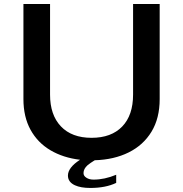

<svg xmlns="http://www.w3.org/2000/svg" viewBox="-20 -805 900 944"><path d="M423.8 119.1Q377.4 119.1 348.6 106Q314 90.3 314 58.1Q314 19 373.5 -19.5Q290.5 -29.3 227.8 -66.4Q165 -103.5 130.1 -167Q95.2 -230.5 95.2 -317.9V-785.2H226.1V-339.8Q226.1 -239.7 279.5 -183.6Q333 -127.4 430.2 -127.4Q527.3 -127.4 580.8 -182.9Q634.3 -238.3 634.3 -339.8V-785.2H765.1V-317.9Q765.1 -223.6 724.9 -157.5Q684.6 -91.3 612.8 -55.7Q541 -20 445.8 -17.1Q424.3 -3.9 411.1 6.8Q390.6 24.9 390.6 45.9Q390.6 60.1 404.8 68.8Q418.5 78.1 439.9 78.1Q494.1 78.1 551.3 54.2V94.2Q499.5 119.1 423.8 119.1Z"/></svg>

Font: BIZ UDPGothic
Style: Bold
Weight: 700
Designer: TypeBank Co., Ltd.
Foundry: Morisawa Inc.
Version: Version 1.051